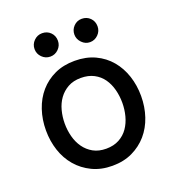

<svg xmlns="http://www.w3.org/2000/svg" viewBox="-124 -756 786 865"><g transform="rotate(-20 269.0 -324.0)"><path d="M174 -547Q151 -547 134.5 -563.5Q118 -580 118 -603Q118 -626 134.5 -642.5Q151 -659 174 -659Q198 -659 214 -643Q230 -627 230 -603Q230 -580 213.5 -563.5Q197 -547 174 -547ZM364 -547Q342 -547 325.5 -564Q309 -581 309 -603Q309 -626 325 -642.5Q341 -659 364 -659Q388 -659 404 -643Q420 -627 420 -603Q420 -580 403.5 -563.5Q387 -547 364 -547ZM269 11Q215 11 172.5 -9.5Q130 -30 100.5 -64.5Q71 -99 56 -144.5Q41 -190 41 -241Q41 -293 56.5 -339Q72 -385 101.5 -419Q131 -453 173 -472.5Q215 -492 269 -492Q324 -492 366.5 -472Q409 -452 438 -417.5Q467 -383 482 -337.5Q497 -292 497 -241Q497 -189 481.5 -143Q466 -97 436.5 -63Q407 -29 365 -9Q323 11 269 11ZM269 -71Q305 -71 331.5 -85.5Q358 -100 374.5 -124Q391 -148 399 -178.5Q407 -209 407 -241Q407 -274 399 -304.5Q391 -335 374.5 -358.5Q358 -382 331.5 -396Q305 -410 269 -410Q233 -410 207 -395.5Q181 -381 164 -357.5Q147 -334 139 -303.5Q131 -273 131 -241Q131 -209 139 -178.5Q147 -148 164 -124Q181 -100 207 -85.5Q233 -71 269 -71Z"/></g></svg>

Font: Higure Gothic Medium
Style: Regular
Weight: 500
Designer: Yoshimichi Ohira
Foundry: Positype
Version: Version 1.000